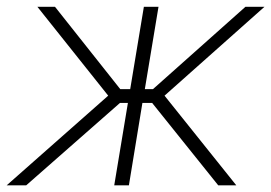

<svg xmlns="http://www.w3.org/2000/svg" viewBox="-39 -556 813 576"><path d="M-19 0 285.6 -269 73.2 -535.6H126L321.8 -288.6H351.6L392.6 -535.6H436.5L395.5 -288.6H419.9L697.3 -535.6H754.4L454.6 -269L669.9 0H615.7L417.5 -247.1H388.2L347.7 0H303.7L344.7 -247.1H320.8L39.6 0Z"/></svg>

Font: Inter 20pt ExtraLight
Style: Italic
Weight: 250
Italic angle: -9.3988°
Version: Version 4.001;git-66647c0bb